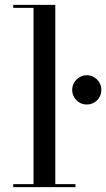

<svg xmlns="http://www.w3.org/2000/svg" viewBox="-20 -770 437 790"><path d="M207.5 -750V-12.5H290.5V0H34.5V-12.5H118V-737.5H34.5V-750ZM337 -340Q320.5 -340 307 -348Q293.5 -356 285.2 -369.8Q277 -383.5 277 -400Q277 -416.5 285.2 -430.2Q293.5 -444 307 -452.2Q320.5 -460.5 337 -460.5Q353.5 -460.5 367.2 -452.2Q381 -444 389 -430.2Q397 -416.5 397 -400Q397 -383.5 389 -369.8Q381 -356 367.2 -348Q353.5 -340 337 -340Z"/></svg>

Font: Bodoni Moda 18pt
Style: Regular
Weight: 400
Designer: Owen Earl
Foundry: indestructible type
Version: Version 2.005